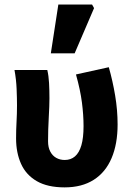

<svg xmlns="http://www.w3.org/2000/svg" viewBox="-20 -799 572 831"><path d="M259.8 12Q185.9 12 139.4 -14.9Q92.8 -41.8 71.2 -89.8Q49.6 -137.9 49.6 -199.6Q49.6 -236.2 51.6 -272Q53.6 -307.7 53.6 -343.5Q53.6 -373.3 51.9 -414.3Q50.2 -455.2 42.7 -496.1H184.7Q190.6 -471.1 192.3 -439.9Q194 -408.6 194 -373.6Q194 -342.8 191 -289.8Q188 -236.8 188 -187.4Q188 -160.9 197.7 -142.8Q207.3 -124.7 223.5 -115.7Q239.8 -106.6 260.1 -106.6Q286.5 -106.6 304.6 -122.2Q322.7 -137.8 332.2 -170.1Q341.6 -202.3 341.6 -253.1Q341.6 -301.1 334.6 -355.5Q327.6 -409.9 308.8 -476.7L450.9 -508.1Q467.8 -448.7 478.4 -385.5Q489 -322.4 489 -260.3Q489 -176 463 -114.7Q437 -53.4 385.7 -20.7Q334.5 12 259.8 12ZM200 -568.2 232.5 -779.4H378.5L387.1 -763.9L303.1 -568.2Z"/></svg>

Font: SourceSans3VF
Style: Regular
Weight: 200
Designer: Paul D. Hunt
Foundry: Adobe
Version: Version 3.052;hotconv 1.1.0;makeotfexe 2.6.0